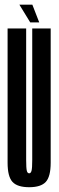

<svg xmlns="http://www.w3.org/2000/svg" viewBox="-20 -797 252 822"><path d="M105 4.5Q155 4.5 176 -18.2Q197 -41 197 -100.5V-675H118V-112.5Q118 -77 115 -66Q112 -55 105 -55Q97.5 -55 94.8 -66Q92 -77 92 -112.5V-675H12.5V-100.5Q12.5 -41 33.5 -18.2Q54.5 4.5 105 4.5ZM109.5 -701H148L118.5 -777H63Z"/></svg>

Font: Anybody UltraCondensed
Style: Regular
Weight: 400
Width: 1
Version: Version 1.113;gftools[0.9.25]